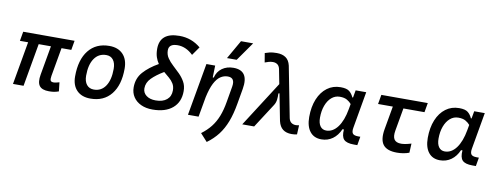

<svg xmlns="http://www.w3.org/2000/svg" viewBox="-76 -1217 4841 1869"><g transform="rotate(10 2344.0 -283.0)"><path d="M420.9 9.8Q351.6 9.8 326.2 -25.1Q300.8 -60.1 314.5 -136.7L365.2 -424.8H244.1L169.4 0H64.9L139.6 -424.8H58.6L74.7 -517.6H582.5L566.4 -424.8H469.7L419.9 -141.6Q414.6 -110.8 420.2 -96.9Q425.8 -83 451.7 -83Q463.4 -83 476.6 -86.2Q489.7 -89.4 507.8 -94.2L517.6 -5.9Q492.2 2.9 471.9 6.3Q451.7 9.8 420.9 9.8Z M831.1 9.8Q744.6 9.8 696 -39.8Q647.5 -89.4 647.5 -177.7Q647.5 -342.8 721.2 -435.1Q794.9 -527.3 925.8 -527.3Q1012.2 -527.3 1060.8 -476.6Q1109.4 -425.8 1109.4 -335Q1109.4 -172.4 1035.9 -81.3Q962.4 9.8 831.1 9.8ZM849.1 -82.5Q922.4 -82.5 963.6 -143.8Q1004.9 -205.1 1004.9 -314Q1004.9 -370.6 980.5 -402.6Q956.1 -434.6 911.6 -434.6Q836.4 -434.6 794.2 -373.5Q752 -312.5 752 -203.6Q752 -146.5 777.6 -114.5Q803.2 -82.5 849.1 -82.5Z M1444.3 9.8Q1379.4 9.8 1330.6 -12.9Q1281.7 -35.6 1254.6 -76.7Q1227.5 -117.7 1227.5 -171.9Q1227.5 -261.7 1283.2 -324Q1338.9 -386.2 1429.7 -437.5Q1411.1 -463.9 1399.4 -498.8Q1387.7 -533.7 1387.7 -580.6Q1387.7 -742.2 1580.6 -742.2Q1700.7 -742.2 1791.5 -665.5L1732.4 -581.1Q1661.6 -649.4 1579.1 -649.4Q1492.2 -649.4 1492.2 -584.5Q1492.2 -542.5 1514.6 -509Q1537.1 -475.6 1570.1 -445.6Q1603 -415.5 1635.7 -383.1Q1668.5 -350.6 1690.9 -311Q1713.4 -271.5 1713.4 -218.3Q1713.4 -110.8 1642.3 -50.5Q1571.3 9.8 1444.3 9.8ZM1494.6 -370.1Q1419.9 -325.7 1376 -281.2Q1332 -236.8 1332 -180.2Q1332 -136.7 1366.9 -109.9Q1401.9 -83 1459.5 -83Q1529.8 -83 1569.3 -116Q1608.9 -148.9 1608.9 -207.5Q1608.9 -246.6 1592 -274.2Q1575.2 -301.8 1549.1 -324Q1522.9 -346.2 1494.6 -370.1Z M1794.4 0 1885.7 -517.6H1972.2L1968.8 -399.9H1978.5Q1994.1 -460.9 2040.5 -494.1Q2086.9 -527.3 2151.9 -527.3Q2308.6 -527.3 2275.9 -340.3L2249.5 -189Q2231.9 -86.4 2202.6 -10Q2173.3 66.4 2128.9 124.3Q2084.5 182.1 2020 229L1951.2 153.3Q2006.3 112.3 2044.2 64.2Q2082 16.1 2106.2 -45.4Q2130.4 -106.9 2144 -188L2170.9 -344.2Q2186.5 -434.6 2112.8 -434.6Q2073.7 -434.6 2040.3 -412.4Q2006.8 -390.1 1980.2 -338.4Q1953.6 -286.6 1934.6 -198.7L1899.4 0ZM2072.8 -609.4 2178.7 -794.9H2298.8L2168.5 -609.4Z M2820.3 9.8Q2766.6 9.8 2733.4 -15.6Q2700.2 -41 2687.5 -95.2L2635.7 -360.4L2625 -356.9Q2627 -325.7 2623.3 -295.7Q2619.6 -265.6 2604 -240.7L2448.7 0H2331.1L2618.2 -448.2L2589.8 -593.8Q2583 -623.5 2564.5 -636.5Q2545.9 -649.4 2521 -649.4Q2498.5 -649.4 2479.2 -643.6Q2460 -637.7 2441.4 -630.9L2426.3 -721.7Q2446.3 -729 2473.1 -735.6Q2500 -742.2 2542.5 -742.2Q2596.7 -742.2 2631.1 -718.5Q2665.5 -694.8 2677.7 -642.6L2775.9 -138.7Q2782.7 -109.4 2801.3 -96.2Q2819.8 -83 2846.7 -83Q2849.1 -83 2856.4 -84Q2863.8 -85 2877.4 -86.9L2873 3.9Q2846.2 9.8 2820.3 9.8Z M3347.7 -444.3 3360.8 -517.6H3465.3L3401.9 -154.8Q3395 -115.7 3408 -98.1Q3420.9 -80.6 3463.9 -80.6H3483.9L3469.2 4.9H3434.6Q3362.8 4.9 3335.4 -23.9Q3308.1 -52.7 3314.5 -122.6H3300.3Q3272.9 -59.1 3224.6 -24.4Q3176.3 10.3 3113.8 10.3Q3040.5 10.3 3000.5 -40.8Q2960.4 -91.8 2960.4 -184.1Q2960.4 -285.6 2991.9 -361.8Q3023.4 -438 3080.1 -480.2Q3136.7 -522.5 3212.4 -522.5Q3272.9 -522.5 3299.3 -500.7Q3325.7 -479 3340.8 -444.3ZM3220.7 -429.7Q3174.3 -429.7 3139.2 -399.2Q3104 -368.7 3084.5 -315.9Q3064.9 -263.2 3064.9 -196.3Q3064.9 -141.6 3086.2 -112.1Q3107.4 -82.5 3145.5 -82.5Q3210.9 -82.5 3258.5 -146.2Q3306.2 -210 3326.7 -325.7L3335.9 -377.9Q3320.3 -397.5 3293 -413.6Q3265.6 -429.7 3220.7 -429.7Z M3860.8 9.8Q3761.7 9.8 3723.6 -40Q3685.5 -89.8 3704.1 -195.3L3744.6 -424.8H3598.6L3614.7 -517.6H4073.7L4057.6 -424.8H3849.1L3809.6 -200.2Q3798.8 -139.6 3817.6 -111.3Q3836.4 -83 3886.7 -83Q3923.8 -83 3985.8 -101.6L3981.4 -10.7Q3926.8 9.8 3860.8 9.8Z M4519.5 -444.3 4532.7 -517.6H4637.2L4573.7 -154.8Q4566.9 -115.7 4579.8 -98.1Q4592.8 -80.6 4635.7 -80.6H4655.8L4641.1 4.9H4606.4Q4534.7 4.9 4507.3 -23.9Q4480 -52.7 4486.3 -122.6H4472.2Q4444.8 -59.1 4396.5 -24.4Q4348.1 10.3 4285.6 10.3Q4212.4 10.3 4172.4 -40.8Q4132.3 -91.8 4132.3 -184.1Q4132.3 -285.6 4163.8 -361.8Q4195.3 -438 4252 -480.2Q4308.6 -522.5 4384.3 -522.5Q4444.8 -522.5 4471.2 -500.7Q4497.6 -479 4512.7 -444.3ZM4392.6 -429.7Q4346.2 -429.7 4311 -399.2Q4275.9 -368.7 4256.3 -315.9Q4236.8 -263.2 4236.8 -196.3Q4236.8 -141.6 4258.1 -112.1Q4279.3 -82.5 4317.4 -82.5Q4382.8 -82.5 4430.4 -146.2Q4478 -210 4498.5 -325.7L4507.8 -377.9Q4492.2 -397.5 4464.8 -413.6Q4437.5 -429.7 4392.6 -429.7Z"/></g></svg>

Font: Cascadia Mono
Style: Italic
Weight: 400
Italic angle: -10°
Monospace: yes
Designer: Aaron Bell
Foundry: Saja Typeworks
Version: Version 2404.023; ttfautohint (v1.8.4)